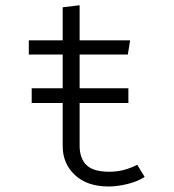

<svg xmlns="http://www.w3.org/2000/svg" viewBox="-20 -690 655 721"><path d="M523.1 -25.6Q496.4 -8.2 458.5 1Q420.5 10.3 388.2 10.3Q307.2 10.3 261.3 -32.8Q215.4 -75.9 215.4 -141V-303.1H99V-358.5H215.4V-485.1H88.2V-538.5H215.4V-662.6L279 -670.3V-538.5H468.7L460 -485.1H279V-358.5H462.1V-303.1H279V-142.6Q279 -95.9 304.4 -70.5Q329.7 -45.1 389.7 -45.1Q420.5 -45.1 446.7 -52.3Q472.8 -59.5 495.4 -71.3Z"/></svg>

Font: Fira Code Light
Style: Regular
Weight: 300
Monospace: yes
Designer: Carrois Corporate, Edenspiekermann AG, Nikita Prokopov
Foundry: Carrois Corporate, Edenspiekermann AG, Nikita Prokopov
Version: Version 6.000; ttfautohint (v1.8.2) -l 8 -r 50 -G 200 -x 14 